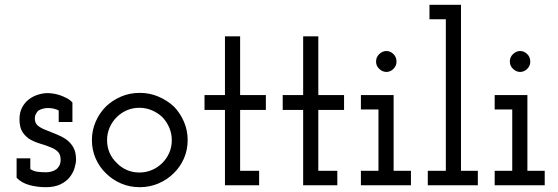

<svg xmlns="http://www.w3.org/2000/svg" viewBox="-20 -770 2319 798"><path d="M270 -34Q284 -52 290 -72Q296 -92 296 -107Q296 -139 284 -159Q272 -179 253 -192Q235 -204 213 -212.5Q191 -221 172 -229Q153 -236 139.5 -246Q126 -256 125 -273Q124 -285 128 -294Q132 -303 139 -310Q147 -315 157.5 -318Q168 -321 179 -321Q192 -321 203 -318.5Q214 -316 224 -311V-263H281V-344Q271 -355 257.5 -362Q244 -369 230 -374Q215 -379 201.5 -381Q188 -383 177 -383Q159 -383 138 -376.5Q117 -370 100 -357Q83 -344 72 -323.5Q61 -303 61 -274Q61 -240 74 -220.5Q87 -201 106 -190Q126 -179 148.5 -172.5Q171 -166 190 -158Q209 -151 220.5 -139.5Q232 -128 232 -106Q232 -92 227 -82.5Q222 -73 215 -67Q205 -60 194 -57Q183 -54 172 -54Q152 -54 136.5 -56Q121 -58 106 -67V-112H49V-31Q71 -9 103.5 -0.5Q136 8 170 8Q207 8 231.5 -4Q256 -16 270 -34Z M702 -50Q729 -76 744.5 -111.5Q760 -147 760 -188Q760 -228 744.5 -264Q729 -300 703 -327Q675 -353 638.5 -368.5Q602 -384 561 -384Q519 -384 483 -368.5Q447 -353 420 -327Q393 -300 377.5 -264Q362 -228 362 -188Q362 -147 377.5 -111.5Q393 -76 420 -50Q447 -23 483 -7.5Q519 8 561 8Q602 8 638.5 -7.5Q675 -23 702 -50ZM465 -93Q446 -111 435.5 -135Q425 -159 425 -188Q425 -215 435.5 -239.5Q446 -264 465 -283Q483 -301 507 -311.5Q531 -322 559 -322Q587 -322 611.5 -311.5Q636 -301 655 -283Q673 -264 683.5 -239.5Q694 -215 694 -187Q694 -159 683.5 -135Q673 -111 655 -93Q636 -74 611.5 -63.5Q587 -53 559 -53Q531 -53 507 -63.5Q483 -74 465 -93Z M1057 0V-60H978V-313H1085V-375H978V-619H915V-375H830V-313H915V0Z M1382 0V-60H1303V-313H1410V-375H1303V-619H1240V-375H1155V-313H1240V0Z M1688 0V-60H1616V-375H1480V-315H1553V-60H1480V0ZM1628 -514Q1628 -533 1615 -545.5Q1602 -558 1586 -558Q1570 -558 1556.5 -545.5Q1543 -533 1543 -514Q1543 -496 1556.5 -483.5Q1570 -471 1586 -471Q1602 -471 1615 -483.5Q1628 -496 1628 -514Z M1966 0V-60H1896V-750H1765V-690H1833V-60H1758V0Z M2244 0V-60H2172V-375H2036V-315H2109V-60H2036V0ZM2184 -514Q2184 -533 2171 -545.5Q2158 -558 2142 -558Q2126 -558 2112.5 -545.5Q2099 -533 2099 -514Q2099 -496 2112.5 -483.5Q2126 -471 2142 -471Q2158 -471 2171 -483.5Q2184 -496 2184 -514Z"/></svg>

Font: Josefin Slab Thin SemiBold
Style: Regular
Weight: 600
Version: Version 2.000